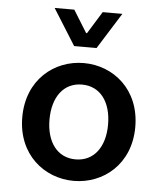

<svg xmlns="http://www.w3.org/2000/svg" viewBox="-53 -777 705 836"><g transform="rotate(5 299.5 -359.5)"><path d="M53 -245C53 -82 171 12 300 12C429 12 547 -82 547 -245C547 -409 429 -503 300 -503C171 -503 53 -409 53 -245ZM172 -245C172 -344 220 -409 300 -409C380 -409 428 -344 428 -245C428 -147 380 -82 300 -82C220 -82 172 -147 172 -245ZM251 -573H349L448 -731H362L302 -634H298L238 -731H152Z"/></g></svg>

Font: Source Code Pro Semibold
Style: Regular
Weight: 600
Monospace: yes
Designer: Paul D. Hunt
Foundry: Adobe Systems Incorporated
Version: Version 1.017;PS 1.000;hotconv 1.0.70;makeotf.lib2.5.5900